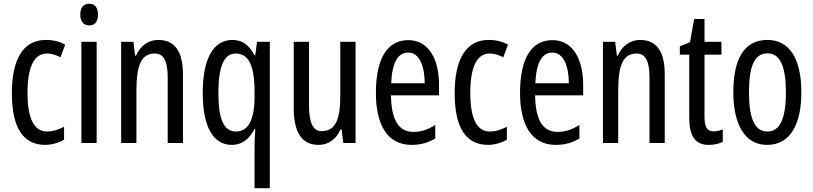

<svg xmlns="http://www.w3.org/2000/svg" viewBox="-20 -759 4315 1019"><path d="M221 10C251 10 292 0 320 -18V-86C289 -70 259 -61 230 -61C161 -61 126 -129 126 -266C126 -404 161 -475 229 -475C252 -475 276 -468 301 -455L326 -522C298 -538 265 -547 223 -547C101 -547 43 -441 43 -265C43 -82 102 10 221 10Z M454 -739C423 -739 406 -719 406 -681C406 -645 424 -624 454 -624C484 -624 500 -645 500 -681C500 -718 485 -739 454 -739ZM493 -537H412V0H493Z M820 -547C769 -547 725 -517 702 -464H697L688 -537H623V0H704V-279C704 -417 732 -475 802 -475C850 -475 870 -432 870 -348V0H951V-364C951 -488 906 -547 820 -547Z M1331 18V240H1412V-537H1344L1335 -466H1330C1301 -523 1264 -547 1213 -547C1115 -547 1056 -452 1056 -266C1056 -85 1112 10 1210 10C1262 10 1302 -18 1331 -75H1335C1332 -35 1331 -4 1331 18ZM1233 -61C1169 -61 1139 -123 1139 -265C1139 -402 1167 -475 1230 -475C1300 -475 1331 -412 1331 -270V-245C1331 -123 1297 -61 1233 -61Z M1867 -537H1786V-251C1786 -123 1760 -63 1686 -63C1641 -63 1620 -107 1620 -202V-537H1539V-187C1539 -67 1574 10 1671 10C1722 10 1764 -19 1787 -72H1793L1802 0H1867Z M2147 -546C2034 -546 1975 -447 1975 -265C1975 -109 2028 10 2165 10C2211 10 2252 -1 2290 -24V-96C2250 -70 2213 -59 2174 -59C2095 -59 2057 -123 2055 -253H2310V-309C2310 -442 2257 -546 2147 -546ZM2147 -480C2207 -480 2234 -405 2234 -317H2056C2061 -428 2092 -480 2147 -480Z M2571 10C2601 10 2642 0 2670 -18V-86C2639 -70 2609 -61 2580 -61C2511 -61 2476 -129 2476 -266C2476 -404 2511 -475 2579 -475C2602 -475 2626 -468 2651 -455L2676 -522C2648 -538 2615 -547 2573 -547C2451 -547 2393 -441 2393 -265C2393 -82 2452 10 2571 10Z M2912 -546C2799 -546 2740 -447 2740 -265C2740 -109 2793 10 2930 10C2976 10 3017 -1 3055 -24V-96C3015 -70 2978 -59 2939 -59C2860 -59 2822 -123 2820 -253H3075V-309C3075 -442 3022 -546 2912 -546ZM2912 -480C2972 -480 2999 -405 2999 -317H2821C2826 -428 2857 -480 2912 -480Z M3377 -547C3326 -547 3282 -517 3259 -464H3254L3245 -537H3180V0H3261V-279C3261 -417 3289 -475 3359 -475C3407 -475 3427 -432 3427 -348V0H3508V-364C3508 -488 3463 -547 3377 -547Z M3768 -62C3729 -62 3719 -89 3719 -143V-469H3809V-537H3719V-658H3664L3642 -535L3588 -513V-469H3638V-133C3638 -37 3670 10 3741 10C3771 10 3795 4 3816 -6V-72C3800 -66 3784 -62 3768 -62Z M4233 -269C4233 -452 4167 -547 4053 -547C3929 -547 3872 -446 3872 -269C3872 -101 3932 10 4051 10C4176 10 4233 -102 4233 -269ZM3955 -269C3955 -407 3984 -476 4053 -476C4120 -476 4151 -407 4151 -269C4151 -130 4120 -61 4053 -61C3985 -61 3955 -132 3955 -269Z"/></svg>

Font: Noto Sans Gujarati ExtraCondensed
Style: Regular
Weight: 400
Width: 2
Designer: Jelle Bosma - Monotype Design Team, Universal Thirst
Foundry: Monotype Imaging Inc.
Version: Version 2.106